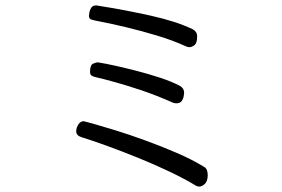

<svg xmlns="http://www.w3.org/2000/svg" viewBox="-20 -685 1040 708"><path d="M332 -609Q321 -611 314.5 -614Q308 -617 308 -627Q308 -630 309.5 -639Q311 -648 316.5 -656.5Q322 -665 335 -665Q337 -665 339 -664.5Q341 -664 342 -664Q443 -648 537 -627Q631 -606 691 -577Q707 -568 707 -551Q707 -526 697 -518.5Q687 -511 679 -511Q672 -511 666 -514Q618 -536 560 -553.5Q502 -571 443.5 -585Q385 -599 332 -609ZM630 -304Q624 -304 616 -307Q558 -333 503 -351.5Q448 -370 404.5 -382Q361 -394 335 -400Q324 -402 318 -406Q312 -410 312 -420Q312 -446 324 -450.5Q336 -455 338 -455Q344 -455 347 -454Q367 -451 403.5 -443Q440 -435 484.5 -423.5Q529 -412 571.5 -398Q614 -384 644 -368Q659 -359 659 -343Q659 -341 657.5 -331Q656 -321 650 -312.5Q644 -304 630 -304ZM263 -214Q272 -238 289 -238Q291 -238 323 -229Q355 -220 405.5 -204.5Q456 -189 515 -167.5Q574 -146 631 -121.5Q688 -97 732 -70Q740 -66 743 -57.5Q746 -49 746 -40Q746 -17 735.5 -7Q725 3 714 3Q709 3 703 0Q662 -25 606.5 -51.5Q551 -78 490.5 -102.5Q430 -127 375 -147Q320 -167 281 -179Q261 -185 261 -201Q261 -204 261.5 -207Q262 -210 263 -214Z"/></svg>

Font: QiushuiShotai Bright
Style: Regular
Weight: 400
Designer: Christian Thalmann (Catharsis Fonts)
Version: Version 1.250;